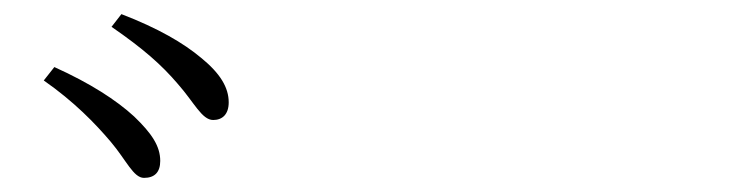

<svg xmlns="http://www.w3.org/2000/svg" viewBox="-20 -860 1040 272"><path d="M137 -659C159 -633 169 -608 184 -608C199 -608 207 -616 207 -632C207 -653 195 -671 170 -695C145 -718 108 -742 57 -765L42 -746C85 -716 115 -685 137 -659ZM232 -741C255 -715 266 -690 282 -690C295 -690 304 -698 304 -715C304 -736 292 -756 265 -778C240 -799 204 -820 152 -840L138 -822C183 -791 209 -768 232 -741Z"/></svg>

Font: Kiri Minchoo Light
Style: Regular
Weight: 300
Designer: Ryoko NISHIZUKA 西塚涼子 (kana & ideographs); Frank Grießhammer (Latin, Greek & Cyrillic);
akenotsuki.com/eyeben/fonts/ (U+
Foundry: Adobe
akenotsuki.com/eyeben/fonts/
Version: Version 4.002;hotconv 1.0.119;makeotfexe 2.5.65604